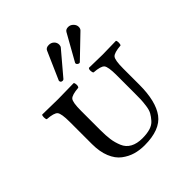

<svg xmlns="http://www.w3.org/2000/svg" viewBox="-188 -818 961 961"><g transform="rotate(-45 292.0 -337.5)"><path d="M476.1 -643.1Q476.1 -630.9 469.2 -624L355 -514.2Q353 -512.2 349.1 -512.2Q345.2 -512.2 340.1 -516.1Q335 -520 335 -524.9Q335 -527.8 335.9 -528.8L414.1 -668Q420.9 -680.2 438 -680.2Q453.1 -680.2 464.6 -668.7Q476.1 -657.2 476.1 -643.1ZM344.2 -648.9Q344.2 -639.2 338.9 -632.8L236.8 -512.2Q233.9 -509.3 229 -508.8Q214.8 -508.8 214.8 -522Q214.8 -523.9 215.8 -524.9L279.8 -670.9Q285.6 -685.1 306.2 -685.1Q322.3 -685.1 333.3 -674.6Q344.2 -664.1 344.2 -648.9ZM439 -337.9Q439 -397.9 427 -411.9Q415 -425.8 367.2 -429.2Q362.3 -434.1 362.1 -446Q361.8 -458 367.2 -461.9Q427.2 -460 461.9 -460Q498 -460 558.1 -461.9Q562 -458 562 -446Q562 -434.1 558.1 -429.2Q510.3 -425.3 498 -411.6Q485.8 -397.9 485.8 -337.9V-224.1Q485.8 -106 442.9 -48.1Q399.9 9.8 290 9.8Q254.9 9.8 224.9 1Q194.8 -7.8 167.5 -28.3Q140.1 -48.8 124 -87.9Q107.9 -127 107.9 -181.2V-337.9Q107.9 -397.9 95.9 -411.9Q84 -425.8 36.1 -429.2Q32.2 -434.1 32.2 -446Q32.2 -458 36.1 -461.9Q122.1 -460 147 -460Q174.8 -460 258.8 -461.9Q263.7 -458 263.9 -446Q264.2 -434.1 258.8 -429.2Q210.9 -425.3 199 -411.6Q187 -397.9 187 -337.9V-202.1Q187 -162.1 190.9 -134Q194.8 -106 206.3 -78.4Q217.8 -50.8 243.4 -36.9Q269 -22.9 307.1 -22.9Q339.4 -22.9 362.8 -30Q386.2 -37.1 400.1 -53Q414.1 -68.8 422.6 -84Q431.2 -99.1 434.6 -125Q438 -150.9 438.5 -166.5Q439 -182.1 439 -210.9Z"/></g></svg>

Font: Linux Libertine Capitals
Style: Small Caps
Weight: 400
Designer: Philipp H. Poll
Foundry: Philipp H. Poll
Version: Version 5.1.3